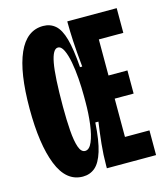

<svg xmlns="http://www.w3.org/2000/svg" viewBox="-103 -747 715 833"><g transform="rotate(-15 254.0 -330.0)"><path d="M167 8Q92 8 55.5 -84Q19 -176 19 -336Q19 -499 56.5 -583.5Q94 -668 168 -668Q200 -668 222.5 -648.5Q245 -629 258 -582.5Q271 -536 277 -454H287Q280 -523 277.5 -571Q275 -619 275 -652V-660H497V-549H387V-387H472V-283H387V-111H497V0H276V-12Q276 -60 281 -108.5Q286 -157 293 -205H279Q274 -124 259.5 -77.5Q245 -31 222 -11.5Q199 8 167 8ZM205 -97Q224 -97 236.5 -126.5Q249 -156 255 -203Q261 -250 261 -302V-328Q261 -366 258 -407Q255 -448 248.5 -482.5Q242 -517 231.5 -539Q221 -561 206 -561Q183 -561 172 -502Q161 -443 161 -307Q161 -247 164.5 -199.5Q168 -152 177.5 -124.5Q187 -97 205 -97Z"/></g></svg>

Font: Bricolage Grotesque 96pt Condensed Bricolage Grotesque 48pt Condensed Regular
Style: Bold
Weight: 700
Width: 3
Designer: Mathieu Triay
Foundry: Atelier Triay
Version: Version 1.001; ttfautohint (v1.8.4.7-5d5b);gftools[0.9.33.de